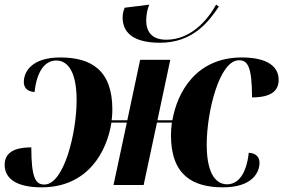

<svg xmlns="http://www.w3.org/2000/svg" viewBox="-25 -792 1223 822"><path d="M660 -609C800 -609 868 -698 912 -764L900 -772C860 -699 787 -622 687 -622C633 -622 601 -648 601 -705C601 -729 606 -753 614 -772L509 -759C503 -746 500 -732 500 -717C500 -659 537 -609 660 -609ZM153 10C351 10 433 -143 452 -267H518L461 0H590L647 -267H711C708 -248 707 -230 707 -213C707 -42 800 10 930 10C1053 10 1086 -52 1086 -95C1086 -119 1072 -136 1040 -138C1030 -46 994 -3 947 -3C909 -3 860 -33 860 -173C860 -313 914 -534 998 -534C1034 -534 1054 -510 1054 -375C1141 -375 1168 -407 1168 -450C1168 -507 1120 -546 1010 -546C816 -546 734 -399 713 -277H649L704 -536H575L520 -277H453C455 -293 456 -309 456 -323C456 -494 363 -546 233 -546C110 -546 77 -484 77 -441C77 -417 91 -400 123 -398C133 -490 169 -533 216 -533C254 -533 303 -503 303 -363C303 -223 249 -2 165 -2C129 -2 109 -26 109 -161C22 -161 -5 -129 -5 -86C-5 -29 43 10 153 10Z"/></svg>

Font: Noto Serif Display
Style: Bold Italic
Weight: 700
Italic angle: -12°
Designer: Monotype Design Team
Foundry: Monotype Imaging Inc.
Version: Version 2.009